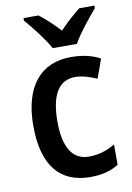

<svg xmlns="http://www.w3.org/2000/svg" viewBox="-87 -821 608 886"><g transform="rotate(-10 217.0 -378.0)"><path d="M419 -766H348C316 -740 286 -715 252 -678C221 -712 186 -744 157 -766H87V-754C122 -714 172 -649 196 -606H309C333 -651 386 -715 419 -754ZM265 10C318 10 361 -1 397 -24V-119C359 -97 320 -84 274 -84C198 -84 158 -146 158 -268C158 -393 197 -457 274 -457C306 -457 341 -446 375 -431L407 -520C373 -539 327 -551 271 -551C129 -551 45 -453 45 -268C45 -78 125 10 265 10Z"/></g></svg>

Font: Noto Sans UI SemiCondensed Medium
Style: Regular
Weight: 500
Width: 4
Designer: Monotype Design Team
Foundry: Monotype Imaging Inc.
Version: Version 1.901